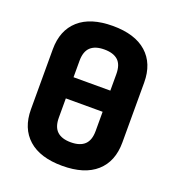

<svg xmlns="http://www.w3.org/2000/svg" viewBox="-129 -797 832 912"><g transform="rotate(20 287.0 -341.5)"><path d="M287 -695Q399 -695 458.5 -642Q518 -589 518 -493V-190Q518 -94 458.5 -41Q399 12 287 12Q175 12 115.5 -41Q56 -94 56 -190V-493Q56 -589 115.5 -642Q175 -695 287 -695ZM287 -576Q241 -576 217.5 -554Q194 -532 194 -485V-402H380V-485Q380 -533 356.5 -554.5Q333 -576 287 -576ZM287 -107Q333 -107 356.5 -129Q380 -151 380 -198V-295H194V-198Q194 -151 217.5 -129Q241 -107 287 -107Z"/></g></svg>

Font: Sofia Sans ExtraBold
Style: Regular
Weight: 800
Designer: Botio Nikoltchev, Ani Petrova
Foundry: lettersoup
Version: Version 4.101; ttfautohint (v1.8.4.7-5d5b)